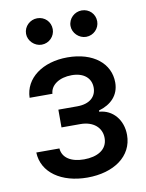

<svg xmlns="http://www.w3.org/2000/svg" viewBox="-86 -816 677 888"><g transform="rotate(-10 252.5 -372.0)"><path d="M147.7 -144.2H39.1C42.3 -49 131.4 11 252.5 11C376.8 11 466.6 -51.5 466.6 -151.6C466.6 -222.7 421.5 -275.2 358.3 -279.5V-285.2C415.5 -301.5 454.9 -339.8 454.9 -399.9C454.9 -489.3 378.2 -552.6 256.7 -552.6C140.3 -552.6 54.7 -490.4 52.6 -398.8H159.8C161.9 -439.6 204.2 -468 262.1 -468C319.2 -468 352.6 -438.2 352.6 -393.8C352.6 -352.3 322.8 -321.7 262.8 -321.7H174V-238.3H262.8C323.2 -238.3 361.9 -204.9 361.9 -155.5C361.9 -99.8 312.5 -74.6 251.4 -74.6C191.4 -74.6 150.9 -99.4 147.7 -144.2ZM87.7 -692.8C87.7 -659.8 117.2 -631 150.6 -631C186.1 -631 213.1 -659.8 213.1 -692.8C213.1 -728 186.1 -755 150.6 -755C117.2 -755 87.7 -728 87.7 -692.8ZM296.5 -692.8C296.5 -659.8 326 -631 359.4 -631C394.9 -631 421.9 -659.8 421.9 -692.8C421.9 -728 394.9 -755 359.4 -755C326 -755 296.5 -728 296.5 -692.8Z"/></g></svg>

Font: Margiela Sans Medium
Style: Regular
Weight: 500
Designer: Stefan Endress, Andreas Faust
Version: Version 1.100;FEAKit 1.0